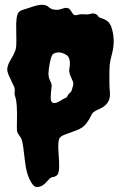

<svg xmlns="http://www.w3.org/2000/svg" viewBox="-20 -756 503 791"><path d="M130.9 14.6Q117.2 13.7 103 -14.6Q88.9 -43 83.5 -86.9Q78.1 -130.9 76.2 -146.5Q74.2 -162.1 72.3 -169.9Q69.3 -184.6 61 -195.8Q52.7 -207 50.8 -212.9Q48.8 -221.7 49.8 -256.8Q51.8 -332 43 -356.4Q39.1 -367.2 40 -374Q41 -380.9 40.5 -388.7Q40 -396.5 35.2 -405.3Q30.3 -414.1 25.4 -425.8Q9.8 -457 9.8 -468.8Q9.8 -483.4 19.5 -502Q41 -538.1 44.4 -552.2Q47.9 -566.4 47.4 -588.4Q46.9 -610.4 46.9 -632.8Q44.9 -690.4 56.6 -705.1Q64.5 -712.9 75.2 -715.8Q85.9 -718.8 102.5 -724.6Q135.7 -736.3 152.8 -736.3Q169.9 -736.3 180.2 -727.1Q190.4 -717.8 204.1 -716.3Q217.8 -714.8 223.1 -716.3Q228.5 -717.8 232.4 -718.8Q244.1 -723.6 252 -723.6Q264.6 -723.6 270.5 -713.9Q276.4 -704.1 281.2 -697.8Q286.1 -691.4 297.4 -694.3Q308.6 -697.3 314.5 -697.3Q320.3 -697.3 324.2 -697.3Q338.9 -695.3 349.6 -698.2Q371.1 -705.1 382.8 -691.4Q385.7 -684.6 396.5 -681.6Q407.2 -678.7 415 -673.8Q433.6 -664.1 440.4 -639.6Q454.1 -594.7 444.3 -546.9Q440.4 -530.3 438 -520.5Q435.5 -510.7 434.1 -503.4Q432.6 -496.1 432.1 -489.3Q431.6 -482.4 431.2 -472.7Q430.7 -462.9 430.7 -451.2V-424.8Q430.7 -394.5 432.6 -377Q438.5 -328.1 388.7 -306.6Q372.1 -299.8 365.2 -293.9Q358.4 -288.1 353.5 -276.4Q348.6 -264.6 335.4 -247.1Q322.3 -229.5 295.4 -219.2Q268.6 -209 249 -202.1Q229.5 -195.3 224.6 -185.5Q217.8 -172.9 221.2 -125.5Q224.6 -78.1 223.6 -65.4Q222.7 -52.7 220.7 -44.4Q218.8 -36.1 210.9 -31.2Q203.1 -26.4 197.3 -26.4Q191.4 -26.4 185.1 -20.5Q178.7 -14.6 173.8 -8.8Q168.9 -2.9 163.1 2Q149.4 14.6 130.9 14.6ZM197.3 -532.2Q191.4 -526.4 185.5 -498Q179.7 -469.7 179.7 -453.1Q179.7 -436.5 186.5 -423.3Q193.4 -410.2 192.9 -401.9Q192.4 -393.6 190.9 -384.3Q189.5 -375 189.5 -365.2Q187.5 -341.8 193.4 -335.9Q199.2 -330.1 206.5 -331.5Q213.9 -333 221.7 -336.9Q229.5 -340.8 235.8 -345.2Q242.2 -349.6 248.5 -351.6Q254.9 -353.5 257.8 -360.4Q260.7 -367.2 266.6 -372.1Q273.4 -377 275.9 -385.3Q278.3 -393.6 280.8 -402.8Q283.2 -412.1 280.3 -420.4Q277.3 -428.7 269.5 -445.3Q263.7 -461.9 265.6 -471.7Q273.4 -512.7 255.9 -528.3Q233.4 -542 218.3 -540Q203.1 -538.1 197.3 -532.2Z"/></svg>

Font: Creepster
Style: Regular
Weight: 400
Designer: Font Diner, Inc
Foundry: Font Diner, Inc
Version: Version 1.002